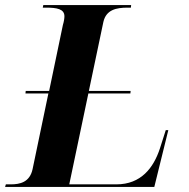

<svg xmlns="http://www.w3.org/2000/svg" viewBox="-48 -734 741 754"><path d="M-28 0H558L613 -223H603L580 -151C555 -75 506 -10 409 -10H224L299 -367H464L465 -377H301L358 -648C369 -696 409 -704 453 -704H466L467 -714H122L120 -704H133C175 -704 205 -699 205 -670C205 -662 203 -649 199 -636L145 -377H53L52 -367H142L80 -70C69 -18 30 -10 -6 -10H-25Z"/></svg>

Font: Noto Serif Display
Style: Bold Italic
Weight: 700
Italic angle: -12°
Designer: Monotype Design Team
Foundry: Monotype Imaging Inc.
Version: Version 2.009